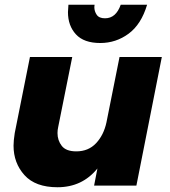

<svg xmlns="http://www.w3.org/2000/svg" viewBox="-20 -781 717 808"><path d="M402 -600Q333 -600 299.5 -636.5Q266 -673 266 -730L268 -761H378L377 -751Q377 -733.5 387 -718.8Q397 -704 422 -704Q468 -704 488 -761H599Q574.5 -678.5 521.2 -639.2Q468 -600 402 -600ZM222 7Q129 7 83 -44Q37 -95 37 -168Q37 -189 42 -221L106 -541H284L225 -247Q222 -234 222 -221Q222 -190 240 -167Q258 -144 301 -144Q352 -144 384.2 -178.2Q416.5 -212.5 428 -266L483 -541H661L554 0H376L390 -72Q326 7 222 7Z"/></svg>

Font: Argentum Sans
Style: Bold Italic
Weight: 700
Italic angle: -11°
Designer: Julieta Ulanovsky (font), Cristiano Sobral (main changes and remaster)
Foundry: Julieta Ulanovsky (font), Cristiano Sobral (main changes and remaster)
Version: Version 2.007;June 15, 2022;FontCreator 14.0.0.2814 64-bit; 